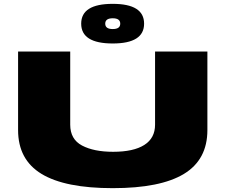

<svg xmlns="http://www.w3.org/2000/svg" viewBox="-20 -968 1172 998"><path d="M74 -292V-700H345V-320Q345 -244 406.5 -211.5Q468 -179 568 -179Q674 -179 730 -214.5Q786 -250 786 -320V-700H1058V-292Q1058 -138 936 -64Q814 10 566 10Q318 10 196 -64Q74 -138 74 -292ZM566 -742Q402 -742 402 -845Q402 -948 566 -948Q729 -948 729 -845Q729 -742 566 -742ZM566 -817Q605 -817 605 -845Q605 -873 566 -873Q527 -873 527 -845Q527 -817 566 -817Z"/></svg>

Font: Georama Extra Expanded ExtraBold
Style: Regular
Weight: 800
Width: 8
Designer: Jean-Baptiste Levee
Foundry: Production Type
Version: Version 1.000